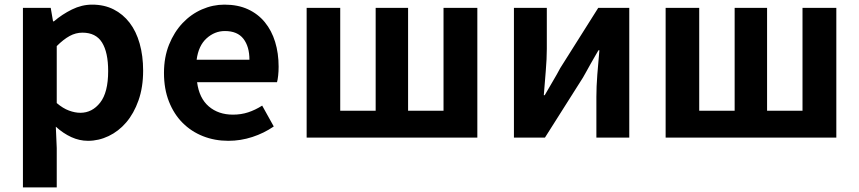

<svg xmlns="http://www.w3.org/2000/svg" viewBox="-20 -594 3710 829"><path d="M79 -560H199L209 -502H213Q248 -532 290.5 -553Q333 -574 378 -574Q430 -574 470.5 -553.5Q511 -533 539.5 -496Q568 -459 583 -406Q598 -353 598 -289Q598 -217 578 -160.5Q558 -104 525 -65.5Q492 -27 449 -6.5Q406 14 360 14Q323 14 288 -2Q253 -18 221 -47L225 45V215H79ZM327 -107Q378 -107 412.5 -151Q447 -195 447 -287Q447 -368 420.5 -410.5Q394 -453 336 -453Q307 -453 280.5 -438.5Q254 -424 225 -395V-149Q252 -126 278 -116.5Q304 -107 327 -107Z M966 14Q907 14 856.5 -6Q806 -26 768.5 -63.5Q731 -101 709.5 -155.5Q688 -210 688 -279Q688 -347 710 -401.5Q732 -456 768.5 -494.5Q805 -533 852 -553.5Q899 -574 949 -574Q1007 -574 1050.5 -554Q1094 -534 1123.5 -498Q1153 -462 1168 -413Q1183 -364 1183 -306Q1183 -286 1181 -267.5Q1179 -249 1176 -239H831Q840 -170 881.5 -134.5Q923 -99 986 -99Q1021 -99 1051.5 -109Q1082 -119 1112 -138L1162 -48Q1120 -19 1069.5 -2.5Q1019 14 966 14ZM1057 -336Q1057 -393 1031 -426.5Q1005 -460 951 -460Q907 -460 872 -428.5Q837 -397 829 -336Z M1304 -560H1449V-116H1602V-560H1742V-116H1895V-560H2041V0H1304Z M2199 -560H2341V-383Q2341 -341 2336.5 -288Q2332 -235 2328 -183H2332Q2339 -195 2348 -210.5Q2357 -226 2366 -241.5Q2375 -257 2384 -272.5Q2393 -288 2399 -300L2563 -560H2697V0H2555V-176Q2555 -219 2559 -271.5Q2563 -324 2568 -377H2564Q2557 -365 2548 -349.5Q2539 -334 2530 -318Q2521 -302 2512.5 -286.5Q2504 -271 2497 -259L2333 0H2199Z M2854 -560H2999V-116H3152V-560H3292V-116H3445V-560H3591V0H2854Z"/></svg>

Font: SpoqaHanSans-Bold
Style: Regular
Weight: 700
Designer: [Spoqa Han Sans] Dong-huui Kim \uAE40 \uB3D9 \uD718   [Noto Sans] Ryoko NISHIZUKA \u897F \u585A \u6DBC \u5B50  (kana & i
Foundry: Spoqa (http://www.spoqa-han-sans.com)
Version: Version 2.000